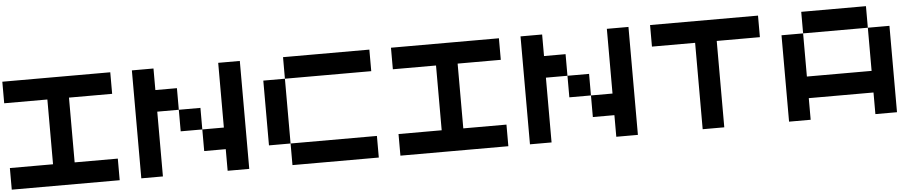

<svg xmlns="http://www.w3.org/2000/svg" viewBox="-49 -1186 8500 1772"><g transform="rotate(-5 4200.5 -300.0)"><path d="M600.1 -600.1V0H1000V200.2H0V0H399.9V-600.1H0V-799.8H1000V-600.1Z M2000 -799.8H2200.2V200.2H2000V0H1800.3V-200.2H2000ZM1400.4 -600.1H1600.1V-399.9H1400.4V200.2H1200.2V-799.8H1400.4ZM1600.1 -399.9H1800.3V-200.2H1600.1Z M3400.4 200.2H2600.6V0H3400.4ZM2400.4 -600.1H2600.6V0H2400.4ZM3400.4 -799.8V-600.1H2600.6V-799.8Z M4200.7 -600.1V0H4600.6V200.2H3600.6V0H4000.5V-600.1H3600.6V-799.8H4600.6V-600.1Z M5600.6 -799.8H5800.8V200.2H5600.6V0H5400.9V-200.2H5600.6ZM5001 -600.1H5200.7V-399.9H5001V200.2H4800.8V-799.8H5001ZM5200.7 -399.9H5400.9V-200.2H5200.7Z M6001 -799.8H7001V-600.1H6601.1V200.2H6400.9V-600.1H6001Z M8001 -799.8V-600.1H7401.4V-799.8ZM8001 -600.1H8201.2V200.2H8001V0H7401.4V200.2H7201.2V-600.1H7401.4V-200.2H8001Z"/></g></svg>

Font: QuinqueFive
Style: Regular
Weight: 400
Monospace: yes
Designer: GGBotNet
Foundry: GGBotNet
Version: 1.1